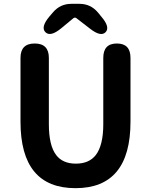

<svg xmlns="http://www.w3.org/2000/svg" viewBox="-20 -968 788 1002"><path d="M87 -333V-666Q87 -741 161 -741Q235 -741 235 -666V-320Q235 -209 273 -159Q307 -114 376 -114Q445 -114 480 -159Q519 -210 519 -320V-666Q519 -741 590 -741Q661 -741 661 -666V-333Q661 14 374 14Q87 14 87 -333ZM299 -820Q243 -774 217 -800Q191 -826 238 -882L256 -903Q294 -948 352 -948H395Q453 -948 491 -903L509 -881Q556 -826 531 -800Q506 -774 449 -819L379 -873Q371 -879 363 -873Z"/></svg>

Font: Resource Han Rounded JP
Style: Bold
Weight: 700
Designer: Cyano Hao (round all glyphs); Ryoko NISHIZUKA 西塚涼子 (kana, bopomofo & ideographs); Paul D. Hunt (Latin, Greek & Cyrillic)
Foundry: Cyano Hao
Version: 0.990